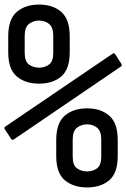

<svg xmlns="http://www.w3.org/2000/svg" viewBox="-20 -804 552 840"><path d="M31 -193 0 -240V-248L474 -570H482L512 -523V-515L39 -193ZM361 16Q301 16 263.5 -15.5Q226 -47 226 -121V-191Q226 -266 263.5 -298Q301 -330 361 -330Q421 -330 458 -298Q495 -266 495 -191V-121Q495 -47 458 -15.5Q421 16 361 16ZM361 -54Q386 -54 404.5 -67.5Q423 -81 423 -119V-193Q423 -231 404.5 -245.5Q386 -260 361 -260Q336 -260 317 -245.5Q298 -231 298 -193V-119Q298 -81 317 -67.5Q336 -54 361 -54ZM151 -438Q91 -438 53.5 -469.5Q16 -501 16 -575V-645Q16 -720 53.5 -752Q91 -784 151 -784Q211 -784 248 -752Q285 -720 285 -645V-575Q285 -501 248 -469.5Q211 -438 151 -438ZM151 -508Q176 -508 194.5 -521.5Q213 -535 213 -573V-647Q213 -685 194.5 -699.5Q176 -714 151 -714Q126 -714 107 -699.5Q88 -685 88 -647V-573Q88 -535 107 -521.5Q126 -508 151 -508Z"/></svg>

Font: Hasubi Mono
Style: Regular
Weight: 400
Designer: Eli Heuer
Foundry: Eli Heuer
Version: Version 1.000